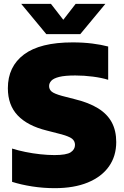

<svg xmlns="http://www.w3.org/2000/svg" viewBox="-20 -971 647 1001"><path d="M265.5 10Q205.5 10 147.8 1Q90 -8 43 -23V-196.5Q74.5 -186.5 112.5 -178.8Q150.5 -171 190 -166.8Q229.5 -162.5 264 -162.5Q326.5 -162.5 348.8 -177.2Q371 -192 371 -215.5Q371 -235.5 355.5 -248Q340 -260.5 289.5 -273.5L223.5 -290.5Q124 -315 72.5 -369Q21 -423 21 -511Q21 -624 105 -687Q189 -750 358.5 -750Q414 -750 461.2 -744Q508.5 -738 544 -728.5V-555Q510.5 -565.5 464.5 -571.5Q418.5 -577.5 372.5 -577.5Q318 -577.5 288.5 -570Q259 -562.5 247.5 -550Q236 -537.5 236 -522.5Q236 -505 249 -493.8Q262 -482.5 303.5 -471L369.5 -454Q443.5 -436 491.5 -406.2Q539.5 -376.5 562.8 -333Q586 -289.5 586 -230.5Q586 -157 547.8 -103Q509.5 -49 437.8 -19.5Q366 10 265.5 10ZM221.5 -793 90.5 -951H245.5L325 -848.5H295L374.5 -951H529.5L398.5 -793Z"/></svg>

Font: Encode Sans SC Condensed Thin Black
Style: Regular
Weight: 900
Version: Version 3.002